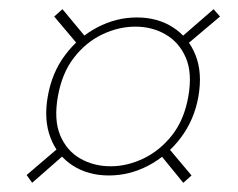

<svg xmlns="http://www.w3.org/2000/svg" viewBox="-20 -507 519 418"><path d="M217 -125Q172 -125 138.5 -146.5Q105 -168 90 -207Q75 -246 84 -297Q93 -349 122 -387.5Q151 -426 192 -447.5Q233 -469 278 -469Q323 -469 356.5 -447.5Q390 -426 405.5 -387.5Q421 -349 412 -297Q403 -246 373.5 -207Q344 -168 303 -146.5Q262 -125 217 -125ZM50 -109 38 -126 120 -196 123 -173ZM379 -109 326 -174 339 -194 397 -125ZM221 -145Q257 -145 292.5 -162Q328 -179 354.5 -212.5Q381 -246 390 -297Q399 -348 384.5 -381.5Q370 -415 340.5 -432Q311 -449 275 -449Q238 -449 202.5 -432Q167 -415 141 -381.5Q115 -348 106 -297Q97 -246 111 -212.5Q125 -179 154.5 -162Q184 -145 221 -145ZM157 -401 98 -471 116 -487 170 -422ZM376 -401 369 -421 445 -487 459 -471Z"/></svg>

Font: DM Sans 28pt Thin
Style: Italic
Weight: 250
Italic angle: -10°
Version: Version 4.004;gftools[0.9.30]